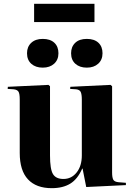

<svg xmlns="http://www.w3.org/2000/svg" viewBox="-20 -968 699 1002"><path d="M250 14Q169 14 126 -32Q83 -78 83 -170V-449Q83 -479 76.5 -489.5Q70 -500 51 -502L20 -504L21 -515L233 -525L241 -518V-157Q241 -85 256.5 -59.5Q272 -34 311 -34Q353 -34 380 -68Q407 -102 407 -157V-448Q407 -475 401.5 -487.5Q396 -500 377 -502L346 -504L347 -515L557 -525L565 -518V-68Q565 -42 571 -30.5Q577 -19 599 -17L637 -14V-2L430 8L411 -88H409Q385 -33 346.5 -9.5Q308 14 250 14ZM433 -615Q396 -615 373.5 -635Q351 -655 351 -690Q351 -724 372.5 -744.5Q394 -765 433 -765Q472 -765 493.5 -745Q515 -725 515 -690Q515 -656 492.5 -635.5Q470 -615 433 -615ZM203 -615Q166 -615 143.5 -635Q121 -655 121 -690Q121 -724 143 -744.5Q165 -765 203 -765Q242 -765 263.5 -745Q285 -725 285 -690Q285 -656 262.5 -635.5Q240 -615 203 -615ZM158 -853V-948H473V-853Z"/></svg>

Font: Literata 72pt
Style: Bold
Weight: 700
Designer: Latin by Veronika Burian and Jose Scaglione. Greek by Irene Vlachou. Cyrillic by Vera Evstafieva.
Foundry: TypeTogether
Version: Version 3.002